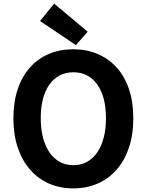

<svg xmlns="http://www.w3.org/2000/svg" viewBox="-20 -1026 810 1060"><path d="M385 14Q311 14 250.5 -12.5Q190 -39 146 -89.5Q102 -140 78 -211.5Q54 -283 54 -373Q54 -463 78 -534Q102 -605 146 -654Q190 -703 250.5 -728.5Q311 -754 385 -754Q458 -754 519 -728Q580 -702 624 -653.5Q668 -605 692 -534Q716 -463 716 -373Q716 -283 692 -211.5Q668 -140 624 -89.5Q580 -39 519 -12.5Q458 14 385 14ZM385 -114Q426 -114 459.5 -132Q493 -150 516.5 -184Q540 -218 552.5 -266Q565 -314 565 -373Q565 -493 516.5 -560Q468 -627 385 -627Q302 -627 253.5 -560Q205 -493 205 -373Q205 -314 217.5 -266Q230 -218 253.5 -184Q277 -150 310.5 -132Q344 -114 385 -114ZM201 -910 279 -1006 464 -851 399 -777Z"/></svg>

Font: SpoqaHanSans-Bold
Style: Regular
Weight: 700
Designer: [Spoqa Han Sans] Dong-huui Kim \uAE40 \uB3D9 \uD718   [Noto Sans] Ryoko NISHIZUKA \u897F \u585A \u6DBC \u5B50  (kana & i
Foundry: Spoqa (http://www.spoqa-han-sans.com)
Version: Version 2.000